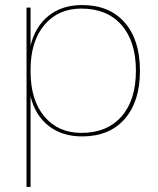

<svg xmlns="http://www.w3.org/2000/svg" viewBox="-20 -530 625 760"><path d="M534 -250Q534 -128 473.5 -59Q413 10 305 10Q227 10 173.5 -31Q120 -72 101 -148V210H85V-500H101V-350Q120 -426 173 -468Q226 -510 305 -510Q413 -510 473.5 -441Q534 -372 534 -250ZM518 -250Q518 -366 461 -431Q404 -496 302 -496Q210 -496 155.5 -431Q101 -366 101 -254V-247Q101 -134 155.5 -69Q210 -4 302 -4Q404 -4 461 -69Q518 -134 518 -250Z"/></svg>

Font: Work Sans Thin
Style: Regular
Weight: 260
Designer: Wei Huang
Foundry: Wei Huang
Version: Version 1.500